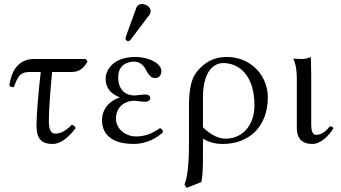

<svg xmlns="http://www.w3.org/2000/svg" viewBox="-20 -700 1683 947"><path d="M147 -409C58 -409 33 -329 26 -278C30 -272 38 -270 48 -270C70 -328 81 -345 128 -345H181C169 -242 160 -133 160 -81C160 -11 188 10 240 10C282 10 321 -26 353 -68C350 -77 343 -82 335 -85C296 -45 268 -41 252 -41C232 -41 221 -60 221 -103C221 -155 227 -240 237 -345H334C373 -345 395 -366 412 -398L402 -409Z M681 -680C668 -680 657 -674 653 -663L601 -520C600 -517 599 -513 599 -510C599 -503 605 -497 613 -497C617 -497 622 -501 625 -505L717 -627C721 -632 723 -640 723 -645C723 -665 701 -680 681 -680ZM552 -115C552 -168 590 -203 643 -203C652 -203 684 -198 692 -198C714 -198 721 -206 721 -217C721 -228 711 -234 693 -234C688 -234 645 -229 644 -229C603 -229 563 -253 563 -319C563 -382 611 -396 641 -396C678 -396 695 -367 705 -346C715 -330 724 -315 745 -315C757 -315 776 -322 776 -350C776 -384 720 -419 647 -419C534 -419 501 -350 501 -312C501 -266 526 -238 570 -220V-219C501 -195 483 -144 483 -108C483 -53 514 10 640 10C700 10 753 -18 784 -48C784 -58 777 -65 769 -68C732 -42 696 -27 651 -27C599 -27 552 -64 552 -115Z M973 198C981 160 981 113 981 58V-16C1008 0 1038 10 1079 10C1207 10 1301 -74 1301 -220C1301 -329 1215 -419 1100 -419C1055 -419 1009 -407 969 -366C943 -340 912 -308 912 -176V10C912 128 902 178 890 210L900 227ZM1235 -180C1235 -78 1172 -16 1093 -16C1050 -16 1011 -43 981 -72V-218C981 -357 1040 -389 1081 -389C1157 -389 1235 -331 1235 -180Z M1444 -307V-68C1444 -19 1468 10 1521 10C1562 10 1604 -32 1624 -67C1622 -76 1617 -75 1607 -77C1589 -54 1567 -35 1540 -35C1521 -35 1515 -56 1515 -85V-327C1515 -358 1513 -419 1513 -419C1499 -413 1486 -409 1468 -409C1457 -409 1435 -410 1429 -411L1427 -409C1443 -376 1444 -334 1444 -307Z"/></svg>

Font: Libertinus Serif Display
Style: Regular
Weight: 400
Designer: Philipp H. Poll
Foundry: Khaled Hosny
Version: Version 6.1